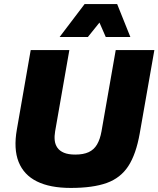

<svg xmlns="http://www.w3.org/2000/svg" viewBox="-20 -914 779 944"><path d="M328 10Q226 10 161.5 -22Q97 -54 71.5 -118Q46 -182 63 -278L131 -668H321L251 -268Q247 -245 249 -224.5Q251 -204 262 -188Q273 -172 294.5 -163Q316 -154 350 -154Q390 -154 416 -166Q442 -178 457 -203.5Q472 -229 479 -268L549 -668H739L667 -258Q649 -156 611 -97.5Q573 -39 505 -14.5Q437 10 328 10ZM273 -732 396 -894H556L621 -732H500L469 -803L412 -732Z"/></svg>

Font: Gantari Black
Style: Italic
Weight: 900
Italic angle: -10°
Version: Version 1.000